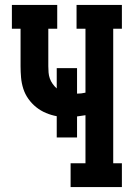

<svg xmlns="http://www.w3.org/2000/svg" viewBox="-20 -755 540 775"><path d="M265 0V-96H325V-290Q317 -289 308 -287.5Q299 -286 291 -285V-200H209V-286Q187 -290 165.5 -299Q144 -308 126 -322.5Q108 -337 94.5 -356Q81 -375 74 -397Q67 -419 65 -442Q63 -465 63 -488V-639H28V-735H211V-639H175V-488Q175 -475 176 -462.5Q177 -450 181 -438.5Q185 -427 192.5 -416.5Q200 -406 209 -398V-480H291V-377Q299 -377 308 -378Q317 -379 325 -381V-639H289V-735H472V-639H437V-96H472V0Z"/></svg>

Font: Iosevka Curly Slab
Style: Bold
Weight: 700
Monospace: yes
Designer: Belleve Invis
Foundry: Belleve Invis
Version: Version 22.1.2; ttfautohint (v1.8.4)